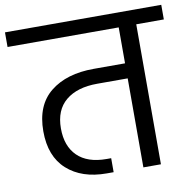

<svg xmlns="http://www.w3.org/2000/svg" viewBox="-109 -822 911 905"><g transform="rotate(-10 347.0 -370.0)"><path d="M721 -670H589V0H505V-426H359Q263 -426 208.5 -381Q154 -336 154 -248Q154 -163 202 -116Q250 -69 341 -69H363V-2H330Q211 -2 140.5 -65.5Q70 -129 70 -249Q70 -374 147.5 -436Q225 -498 355 -498H505V-670H-27V-740H721Z"/></g></svg>

Font: A Bank Premium Regular
Style: Regular
Weight: 400
Designer: Ninad Kale (Devanagari), Jonny Pinhorn (Latin), Htun Naung (Myanmar)
Foundry: Indian Type Foundry
Version: 4.004